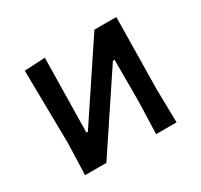

<svg xmlns="http://www.w3.org/2000/svg" viewBox="-113 -650 834 796"><g transform="rotate(-30 304.0 -252.5)"><path d="M84 0 89 -150 84 -500 183 -505 177 -150H184L419 -503H524L519 -159L522 0H424L429 -150V-353H421L186 0Z"/></g></svg>

Font: Alegreya Sans SC Medium
Style: Regular
Weight: 500
Designer: Juan Pablo del Peral
Foundry: Huerta Tipografica
Version: Version 2.001;PS 002.001;hotconv 1.0.88;makeotf.lib2.5.64775